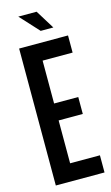

<svg xmlns="http://www.w3.org/2000/svg" viewBox="-130 -905 552 952"><g transform="rotate(-15 145.5 -428.5)"><path d="M69 -857 158 -760H223L163 -857ZM32 -703V0H282V-88H129V-308H253V-395H129V-615H283V-703Z"/></g></svg>

Font: Modon Arabic
Style: Bold
Weight: 700
Designer: Ahmedzaza
Foundry: Ahmedzaza
Version: Version 2.010